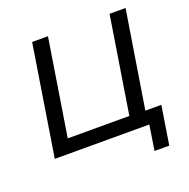

<svg xmlns="http://www.w3.org/2000/svg" viewBox="-148 -848 1136 1151"><g transform="rotate(-20 419.5 -272.5)"><path d="M644 160 669 0H66L178 -705H279L181 -89H574L672 -705H774L675 -86H777L738 160Z"/></g></svg>

Font: Nunito Sans 7pt Medium
Style: Italic
Weight: 500
Italic angle: -9°
Designer: Vernon Adams
Foundry: Vernon Adams
Version: Version 3.101;gftools[0.9.27]